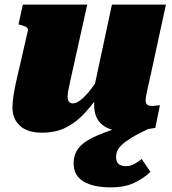

<svg xmlns="http://www.w3.org/2000/svg" viewBox="-20 -563 746 832"><path d="M282 -201Q278 -183 275.5 -169Q273 -155 273 -143Q273 -135 275.5 -128.5Q278 -122 283 -118.5Q288 -115 296 -115Q312 -115 332.5 -132Q353 -149 376 -179Q399 -209 424 -247V-172Q387 -117 349 -75Q311 -33 266 -10.5Q221 12 162 12Q99 12 66.5 -18Q34 -48 34 -97Q34 -120 38 -146Q42 -172 49 -205L101 -431Q102 -437 98.5 -441.5Q95 -446 87.5 -449Q80 -452 69 -455L60 -457L79 -543H358ZM632 -234Q625 -204 620.5 -183.5Q616 -163 613.5 -149.5Q611 -136 611 -128Q611 -115 618 -109.5Q625 -104 639 -104Q649 -104 658 -105.5Q667 -107 673 -107L653 -9Q636 -6 614.5 -2.5Q593 1 569 3.5Q545 6 520 6Q458 6 423 -22.5Q388 -51 388 -108Q388 -112 388 -117Q388 -122 388 -129Q388 -136 388 -145L377 -132L465 -543H699ZM622 -45 638 -11Q584 13 553 32Q522 51 507 65.5Q492 80 487.5 92.5Q483 105 483 117Q483 138 494 147.5Q505 157 525 157Q547 157 565 146Q583 135 594 126L632 182Q601 211 560 230Q519 249 461 249Q385 249 342 223.5Q299 198 299 144Q299 114 313 89.5Q327 65 362 44Q397 23 460.5 1.5Q524 -20 622 -45Z"/></svg>

Font: Roboto Serif 20pt Black
Style: Italic
Weight: 900
Italic angle: -10°
Version: Version 1.008